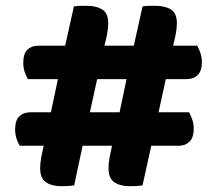

<svg xmlns="http://www.w3.org/2000/svg" viewBox="-20 -636 745 660"><path d="M550 -364 525 -250H630Q635 -241 640.5 -226Q646 -211 646 -194Q646 -163 631.5 -149Q617 -135 594 -135H500L470 1Q458 3 447.5 3.5Q437 4 426 4Q393 4 373 -9.5Q353 -23 353 -58Q353 -75 357 -96Q361 -117 365 -135H264L235 1Q223 3 212 3.5Q201 4 191 4Q158 4 138 -9.5Q118 -23 118 -58Q118 -75 122 -96Q126 -117 130 -135H48Q42 -144 37 -159Q32 -174 32 -191Q32 -222 46.5 -236Q61 -250 85 -250H155L179 -364H76Q70 -373 65 -388Q60 -403 60 -420Q60 -452 74.5 -465.5Q89 -479 112 -479H204L234 -614Q247 -616 258.5 -616Q270 -616 279 -616Q311 -616 331.5 -603.5Q352 -591 352 -556Q352 -538 348 -518Q344 -498 339 -479H440L470 -614Q482 -616 493.5 -616Q505 -616 514 -616Q547 -616 567.5 -603.5Q588 -591 588 -556Q588 -538 584 -518Q580 -498 575 -479H658Q663 -470 668.5 -455Q674 -440 674 -423Q674 -392 659.5 -378Q645 -364 621 -364ZM289 -250H391L415 -364H314Z"/></svg>

Font: Baloo 2 Latin
Style: Bold
Weight: 400
Designer: Sarang Kulkarni and Ek Type
Foundry: Ek Type
Version: Version 1.001